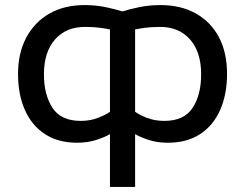

<svg xmlns="http://www.w3.org/2000/svg" viewBox="-20 -551 965 756"><path d="M413 185V-23Q393 -11 359 0Q325 11 283 11Q209 11 157 -23Q105 -57 78 -118Q51 -179 51 -260Q51 -342 83.5 -403Q116 -464 174.5 -497.5Q233 -531 313 -531Q357 -531 395.5 -523Q434 -515 462 -506Q490 -515 529 -523Q568 -531 612 -531Q692 -531 751 -498Q810 -465 842 -404.5Q874 -344 874 -260Q874 -180 847 -118.5Q820 -57 768 -23Q716 11 641 11Q599 11 565.5 0Q532 -11 512 -23V185ZM298 -75Q335 -75 366 -87Q397 -99 413 -111V-435Q400 -438 375 -441.5Q350 -445 314 -445Q240 -445 196.5 -395.5Q153 -346 153 -258Q153 -178 186.5 -126.5Q220 -75 298 -75ZM627 -75Q705 -75 738.5 -126.5Q772 -178 772 -258Q772 -346 728.5 -395.5Q685 -445 611 -445Q575 -445 550.5 -441.5Q526 -438 512 -435V-111Q528 -99 558.5 -87Q589 -75 627 -75Z"/></svg>

Font: Ubuntu Sans Medium
Style: Regular
Weight: 500
Designer: Dalton Maag Ltd
Foundry: Dalton Maag Ltd
Version: Version 1.006; ttfautohint (v1.8.4.7-5d5b)